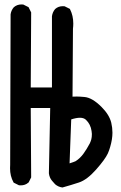

<svg xmlns="http://www.w3.org/2000/svg" viewBox="-20 -823 540 857"><path d="M72.3 4.4Q69.3 4.4 64.5 3.9L41 -7.8L40 -9.8Q24.9 -37.1 24.9 -71.8Q24.9 -79.6 25.4 -87.4L27.3 -758.8Q29.8 -776.9 41.5 -790.5Q55.7 -803.2 76.2 -803.2Q79.1 -803.2 84 -802.7L107.4 -791L119.1 -767.6L117.2 -432.6H211.9V-750.5Q214.4 -769 226.1 -782.7Q240.2 -795.4 260.7 -795.4Q263.7 -795.4 268.6 -794.9L292 -783.2L293 -780.8Q307.1 -752.9 307.1 -717.8Q307.1 -706.5 305.7 -694.8L303.7 -391.6Q308.6 -392.1 322.3 -392.1Q335.9 -392.1 356.9 -390.1Q391.6 -387.2 433.1 -345.7Q467.8 -311 476.6 -275.4Q481.9 -252.9 481.9 -230.5Q481.9 -201.7 471.7 -167Q467.3 -151.4 461.4 -138.2Q449.2 -111.8 409.2 -66.4Q368.7 -20.5 332.5 -8.5Q296.4 3.4 259.3 13.7H257.8Q239.7 11.2 226.1 -0.5L211.9 -16.6Q200.7 -29.8 198.2 -49.3L204.1 -340.8H117.2L119.1 -31.2L107.9 -8.8L106.4 -7.8Q92.8 4.4 72.3 4.4ZM380.9 -183.1Q384.8 -191.4 387.5 -200.9Q390.1 -210.4 390.1 -225.1Q390.1 -230 388.7 -238.3Q384.3 -268.6 363.8 -288.1Q354 -297.4 337.2 -297.4Q320.3 -297.4 297.9 -290L290.5 -93.8Q310.1 -100.1 317.4 -103.5Q337.4 -116.2 352.3 -136.7Q367.2 -157.2 380.9 -183.1Z"/></svg>

Font: Bakudai
Style: Bold
Weight: 700
Version: Version 1.48